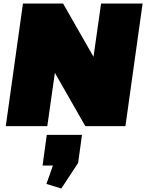

<svg xmlns="http://www.w3.org/2000/svg" viewBox="-20 -720 834 1096"><path d="M794 -700 696 0H467L238 -401H307L250 0H13L111 -700H340L569 -299H500L557 -700ZM448 50 426 210 330 356 245 330 323 109 401 225H223L247 50Z"/></svg>

Font: Pathway Extreme SemiCondensed Black
Style: Italic
Weight: 900
Width: 4
Italic angle: -8°
Version: Version 1.001;gftools[0.9.26]